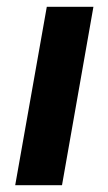

<svg xmlns="http://www.w3.org/2000/svg" viewBox="-20 -547 320 567"><path d="M24.9 0 118.2 -526.9H255.9L163.1 0Z"/></svg>

Font: Archivo Expanded SemiBold
Style: Italic
Weight: 600
Width: 7
Italic angle: -10°
Designer: Hector Gatti
Foundry: Omnibus-Type
Version: Version 2.001